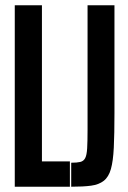

<svg xmlns="http://www.w3.org/2000/svg" viewBox="-20 -708 486 728"><path d="M36 0V-688H139V-96H245V0ZM250 0V-91Q272 -91 284.5 -94Q297 -97 303 -108.5Q309 -120 310.5 -146Q312 -172 312 -216V-688H414V-279Q414 -200 411.5 -148.5Q409 -97 400.5 -67Q392 -37 373.5 -22.5Q355 -8 325.5 -4Q296 0 250 0Z"/></svg>

Font: Saira UltraCondensed
Style: Bold
Weight: 700
Width: 1
Designer: Hector Gatti with collaboration of the Omnibus-Type team
Foundry: Omnibus-Type
Version: Version 1.101